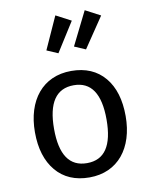

<svg xmlns="http://www.w3.org/2000/svg" viewBox="-92 -899 768 979"><g transform="rotate(-10 292.0 -410.0)"><path d="M187 -664 245 -639 341 -791 263 -832ZM329 -659 387 -634 493 -791 415 -832ZM293 -539C145 -539 57 -428 57 -263C57 -178 78 -111 119 -62C160 -13 218 12 292 12C439 12 527 -99 527 -264C527 -349 507 -416 466 -465C425 -514 367 -539 293 -539ZM293 -465C383 -465 428 -398 428 -264C428 -129 383 -62 292 -62C201 -62 156 -129 156 -263C156 -398 202 -465 293 -465Z"/></g></svg>

Font: Fira Sans
Style: Regular
Weight: 400
Designer: Carrois Corporate & Edenspiekermann AG
Foundry: Carrois Corporate GbR & Edenspiekermann AG
Version: Version 4.203